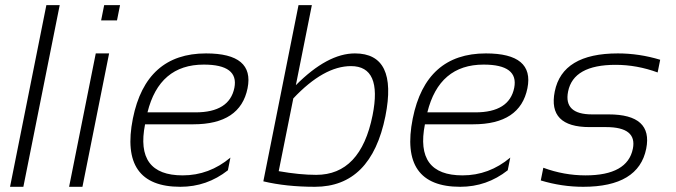

<svg xmlns="http://www.w3.org/2000/svg" viewBox="-20 -718 2598 738"><path d="M209.5 -698.2 69.8 0H18.6L158.2 -698.2Z M441.4 -698.2 429.7 -639.6H368.7L380.4 -698.2ZM399.4 -512.7 296.9 0H245.6L348.1 -512.7Z M931.6 -378.9Q903.8 -240.2 723.1 -240.2H537.6Q498.5 -43.9 682.1 -43.9Q784.2 -43.9 865.7 -112.3L856 -63.5Q775.4 0 673.3 0Q438.5 0 490.7 -262.2Q541 -512.7 772 -512.7Q958.5 -512.7 931.6 -378.9ZM546.9 -286.1H731.4Q861.8 -286.1 880.9 -380.4Q898.4 -469.7 763.2 -469.7Q592.3 -469.7 546.9 -286.1Z M1051.3 -60.1Q1131.8 -45.9 1195.3 -45.9Q1366.2 -45.9 1412.1 -274.9Q1449.7 -463.9 1329.1 -463.9Q1224.6 -463.9 1107.4 -339.8ZM1127.4 -698.2H1178.7L1117.2 -390.6Q1238.8 -512.7 1344.2 -512.7Q1509.3 -512.7 1461.4 -271.5Q1406.7 0 1190.4 0Q1080.1 0 992.2 -21Z M2007.3 -378.9Q1979.5 -240.2 1798.8 -240.2H1613.3Q1574.2 -43.9 1757.8 -43.9Q1859.9 -43.9 1941.4 -112.3L1931.6 -63.5Q1851.1 0 1749 0Q1514.2 0 1566.4 -262.2Q1616.7 -512.7 1847.7 -512.7Q2034.2 -512.7 2007.3 -378.9ZM1622.6 -286.1H1807.1Q1937.5 -286.1 1956.5 -380.4Q1974.1 -469.7 1838.9 -469.7Q1668 -469.7 1622.6 -286.1Z M2058.6 -24.4 2068.4 -73.2Q2147.9 -43.9 2230.5 -43.9Q2392.1 -43.9 2412.6 -146.5Q2429.2 -229.5 2309.6 -229.5H2246.1Q2085 -229.5 2112.3 -366.2Q2141.6 -512.7 2355 -512.7Q2437 -512.7 2517.6 -488.3L2507.8 -439.5Q2428.2 -468.8 2346.2 -468.8Q2184.1 -468.8 2163.6 -366.2Q2146 -278.3 2255.9 -278.3H2319.3Q2490.2 -278.3 2463.9 -146.5Q2434.6 0 2221.7 0Q2139.2 0 2058.6 -24.4Z"/></svg>

Font: Sansation Light
Style: Light Italic
Weight: 300
Designer: Bernd Montag
Version: Version 1.301